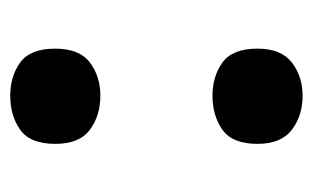

<svg xmlns="http://www.w3.org/2000/svg" viewBox="-138 -460 611 375"><g transform="rotate(-90 167.5 -272.5)"><path d="M168 -382Q129 -382 101.5 -402.5Q74 -423 74 -470Q74 -519 101.5 -538.5Q129 -558 168 -558Q206 -558 233 -538.5Q260 -519 260 -470Q260 -423 233 -402.5Q206 -382 168 -382ZM168 13Q129 13 101.5 -8Q74 -29 74 -75Q74 -124 101.5 -143.5Q129 -163 168 -163Q206 -163 233 -143.5Q260 -124 260 -75Q260 -29 233 -8Q206 13 168 13Z"/></g></svg>

Font: Noto Sans Devanagari ExtraBold
Style: Regular
Weight: 800
Version: Version 2.003